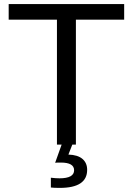

<svg xmlns="http://www.w3.org/2000/svg" viewBox="-20 -708 651 940"><path d="M351.6 -611.8V0H258.8V-611.8H22.5V-688H587.9V-611.8ZM406.7 123.5Q406.7 211.9 272.9 211.9Q243.2 211.9 229 210V162.1Q253.4 165 271 165Q342.8 165 342.8 125.5Q342.8 87.9 277.8 87.9Q267.1 87.9 260.3 88.1Q253.4 88.4 250 88.9L281.7 0H334L314.9 48.8Q360.8 50.3 383.8 70.1Q406.7 89.8 406.7 123.5Z"/></svg>

Font: Arimo
Style: Regular
Weight: 400
Designer: Steve Matteson
Foundry: Monotype Imaging Inc.
Version: Version 1.33